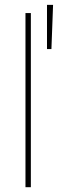

<svg xmlns="http://www.w3.org/2000/svg" viewBox="-20 -782 284 802"><path d="M108.9 -727.5V0H86.4V-727.5ZM176.3 -577.1V-761.7H201.7L194.8 -577.1Z"/></svg>

Font: Inter 20pt Thin
Style: Regular
Weight: 250
Version: Version 4.001;git-66647c0bb